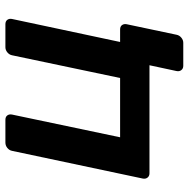

<svg xmlns="http://www.w3.org/2000/svg" viewBox="-14 -546 682 693"><g transform="rotate(-90 326.5 -199.0)"><path d="M436 122Q426 122 420.5 115Q415 108 417 98L438 0H48Q38 0 32.5 -7Q27 -14 29 -24L129 -496Q131 -506 139.5 -513Q148 -520 159 -520H241Q252 -520 257 -513Q262 -506 260 -496L178 -106H392L474 -496Q476 -506 484.5 -513Q493 -520 503 -520H586Q597 -520 602 -513Q607 -506 605 -496L522 -106H567Q578 -106 583 -99Q588 -92 586 -82L548 98Q546 108 537.5 115Q529 122 519 122Z"/></g></svg>

Font: Rubik Medium
Style: Italic
Weight: 500
Italic angle: -12°
Designer: Hubert and Fischer
Foundry: Hubert and Fischer
Version: Version 2.300;gftools[0.9.30]